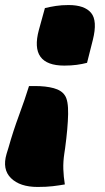

<svg xmlns="http://www.w3.org/2000/svg" viewBox="-47 -575 417 761"><path d="M131 -543Q152 -548 174.5 -551.5Q197 -555 225 -555Q288 -555 314 -524Q340 -493 321 -417L298 -326Q279 -321 257 -318Q235 -315 208 -315Q69 -315 107 -456ZM68 -234H91Q135 -234 166 -225.5Q197 -217 210 -197Q224 -177 223 -123Q222 -69 211 13L208 33Q203 66 204 95.5Q205 125 210 156Q187 160 162 163Q137 166 102 166Q32 166 -3.5 131Q-39 96 -21 35L-13 9Q5 -55 28.5 -118.5Q52 -182 68 -234Z"/></svg>

Font: Recursive Sn Csl St Blk
Style: Italic
Weight: 900
Italic angle: -15°
Version: Version 1.079;hotconv 1.0.112;makeotfexe 2.5.65598; ttfautoh